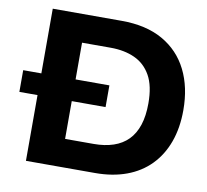

<svg xmlns="http://www.w3.org/2000/svg" viewBox="-80 -818 979 906"><g transform="rotate(10 409.5 -364.5)"><path d="M101 0V-729H431Q549 -729 629 -683.5Q709 -638 750 -556Q791 -474 791 -364Q791 -279 766.5 -211.5Q742 -144 695.5 -96.5Q649 -49 582.5 -24.5Q516 0 432 0ZM265 -134H402Q455 -134 496.5 -148Q538 -162 566 -190.5Q594 -219 608.5 -263Q623 -307 623 -367Q623 -451 595 -500.5Q567 -550 517.5 -572.5Q468 -595 402 -595H265ZM14 -315V-419H427V-315Z"/></g></svg>

Font: Mona Sans SemiExpanded
Style: Bold
Weight: 700
Width: 6
Designer: Deni Anggara
Foundry: GitHub
Version: Version 2.000